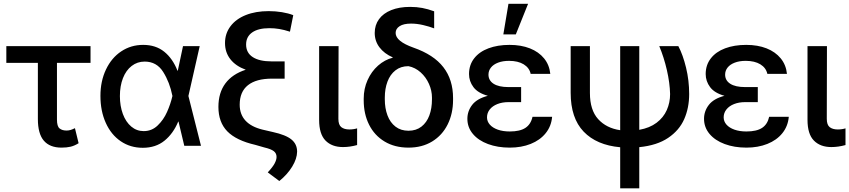

<svg xmlns="http://www.w3.org/2000/svg" viewBox="-20 -776 4520 1022"><path d="M461.9 -441.4H283.2V-139.6Q283.2 -103.5 297.1 -92.3Q311 -81.1 334 -81.1Q346.2 -81.1 356.7 -84.5Q367.2 -87.9 378.9 -93.8L398.4 -13.7Q376.5 0 355.7 4.9Q335 9.8 307.6 9.8Q245.1 9.8 213.4 -27.1Q181.6 -64 181.6 -142.6V-441.4H13.7V-530.3H461.9Z M514.6 -265.6Q514.6 -344.2 544.2 -406.2Q573.7 -468.3 625.5 -502.7Q677.2 -537.1 742.2 -537.1Q809.1 -537.1 854.2 -500.7Q899.4 -464.4 924.8 -399.4H926.3L954.1 -530.3H1043L982.9 -265.1L1049.8 0H960.9L930.2 -128.9H928.7Q901.9 -64.5 855.2 -26.9Q808.6 10.7 740.2 10.7Q673.8 10.7 622.6 -24.2Q571.3 -59.1 543 -122.1Q514.6 -185.1 514.6 -265.6ZM745.1 -78.1Q788.1 -78.1 819.3 -108.2Q850.6 -138.2 869.1 -179.9Q887.7 -221.7 897.5 -263.7L897.9 -265.1L897.5 -266.6Q883.3 -337.9 848.6 -393.1Q814 -448.2 750 -448.2Q710.9 -448.2 680.9 -425Q650.9 -401.9 634.5 -360.1Q618.2 -318.4 618.2 -264.6Q618.2 -211.9 634 -169.2Q649.9 -126.5 678.7 -102.3Q707.5 -78.1 745.1 -78.1Z M1414.1 -626Q1354.5 -626 1322.3 -603.3Q1290 -580.6 1290 -539.1Q1290 -495.1 1325.2 -472.2Q1360.4 -449.2 1425.8 -449.2H1495.1V-357.4H1427.7Q1343.8 -357.4 1299.8 -322.5Q1255.9 -287.6 1255.9 -218.8Q1255.9 -167.5 1286.6 -134Q1317.4 -100.6 1377.9 -85.9L1432.6 -73.2Q1501.5 -58.1 1531.5 -33.4Q1561.5 -8.8 1561.5 31.2Q1561 68.8 1535.2 111.1Q1509.3 153.3 1466.8 187.5L1405.3 141.6Q1431.6 113.3 1441.9 93.8Q1452.1 74.2 1452.1 59.6Q1452.1 40 1437.3 28.6Q1422.4 17.1 1386.7 8.8L1338.9 -4.9Q1237.3 -28.3 1189.9 -76.9Q1142.6 -125.5 1142.6 -207Q1142.6 -282.2 1179.7 -332Q1216.8 -381.8 1288.1 -404.8Q1234.9 -424.3 1206.3 -460.7Q1177.7 -497.1 1177.7 -546.9Q1177.7 -597.7 1206.8 -636.2Q1235.8 -674.8 1288.3 -695.8Q1340.8 -716.8 1410.2 -716.8Q1446.3 -716.8 1480.5 -711.2Q1514.6 -705.6 1541 -695.3L1523.4 -607.4Q1491.2 -617.7 1465.8 -621.8Q1440.4 -626 1414.1 -626Z M1782.2 -530.3 1781.2 -143.6Q1781.2 -111.3 1796.9 -99.1Q1812.5 -86.9 1839.8 -86.9Q1851.1 -86.9 1862.3 -88.6Q1873.5 -90.3 1880.9 -92.8V-3.9Q1842.3 6.8 1805.7 6.8Q1746.6 6.8 1712.6 -27.8Q1678.7 -62.5 1678.7 -137.7V-530.3Z M2163.1 -739.3Q2197.8 -739.3 2227.8 -733.6Q2257.8 -728 2291 -715.8V-625Q2265.6 -634.8 2232.4 -642.6Q2199.2 -650.4 2168 -650.4Q2128.4 -650.4 2107.2 -636.7Q2085.9 -623 2085.9 -600.6Q2085.9 -556.2 2180.7 -522.5Q2288.6 -484.9 2340.1 -418.2Q2391.6 -351.6 2391.6 -253.9V-244.1Q2391.6 -171.4 2362.8 -113.5Q2334 -55.7 2280.3 -22.9Q2226.6 9.8 2154.3 9.8Q2081.1 9.8 2027.1 -22.7Q1973.1 -55.2 1944.6 -112.3Q1916 -169.4 1916 -242.2V-251Q1916 -303.7 1936.5 -349.6Q1957 -395.5 1992.4 -426.8Q2027.8 -458 2070.3 -468.8V-470.7Q2024.9 -490.7 1999.8 -524.2Q1974.6 -557.6 1974.6 -600.6Q1974.6 -642.6 1997.3 -673.8Q2020 -705.1 2062.5 -722.2Q2105 -739.3 2163.1 -739.3ZM2154.3 -80.1Q2195.3 -80.1 2223.4 -102.1Q2251.5 -124 2265.4 -161.6Q2279.3 -199.2 2279.3 -247.1V-256.8Q2279.3 -293.5 2263.4 -329.3Q2247.6 -365.2 2219 -390.9Q2190.4 -416.5 2154.3 -423.8Q2113.3 -423.8 2085 -401.6Q2056.6 -379.4 2042.5 -341.6Q2028.3 -303.7 2028.3 -256.8V-247.1Q2028.3 -199.7 2042.5 -161.9Q2056.6 -124 2085 -102.1Q2113.3 -80.1 2154.3 -80.1Z M2576.7 -266.1Q2523.4 -280.8 2500 -312.3Q2476.6 -343.8 2476.6 -381.8Q2476.6 -430.2 2503.9 -465.3Q2531.2 -500.5 2580.1 -518.8Q2628.9 -537.1 2692.4 -537.1Q2753.4 -537.1 2800.5 -518.6Q2847.7 -500 2876 -465.3Q2904.3 -430.7 2909.2 -382.8H2804.7Q2797.9 -415 2767.6 -433.6Q2737.3 -452.1 2689.5 -452.1Q2656.2 -452.1 2631.3 -442.6Q2606.4 -433.1 2593.3 -416.5Q2580.1 -399.9 2580.1 -378.9Q2580.1 -347.7 2607.4 -330.1Q2634.8 -312.5 2686.5 -312.5H2753.9V-232.4H2686.5Q2653.8 -232.4 2627.7 -222.2Q2601.6 -211.9 2586.9 -193.4Q2572.3 -174.8 2572.3 -151.4Q2572.3 -129.9 2587.2 -112.8Q2602.1 -95.7 2629.6 -85.9Q2657.2 -76.2 2693.4 -76.2Q2747.6 -76.2 2776.6 -95.2Q2805.7 -114.3 2814.5 -154.3H2918.9Q2914.6 -104 2884.5 -66.9Q2854.5 -29.8 2804.9 -10Q2755.4 9.8 2693.4 9.8Q2628.9 9.8 2577.6 -9.3Q2526.4 -28.3 2497.1 -63.2Q2467.8 -98.1 2467.8 -143.6Q2467.8 -184.6 2493.4 -217.8Q2519 -251 2576.7 -266.1ZM2686.5 -755.9H2791L2725.6 -592.8H2659.2Z M3120.1 -530.3V-281.2Q3120.1 -190.4 3163.8 -142.1Q3207.5 -93.8 3281.2 -83V-530.3H3382.8V-85Q3438 -94.7 3474.9 -122.6Q3511.7 -150.4 3529.3 -190.2Q3546.9 -230 3546.9 -275.4Q3545.4 -335 3529.8 -402.8Q3514.2 -470.7 3489.3 -530.3H3590.8Q3615.2 -484.4 3631.8 -416Q3648.4 -347.7 3648.4 -275.4Q3648.4 -202.1 3622.1 -142.1Q3595.7 -82 3536.4 -42Q3477.1 -2 3382.8 7.3V226.6H3281.2V7.8Q3155.8 -3.4 3086.7 -75.4Q3017.6 -147.5 3017.6 -282.2V-530.3Z M3836.4 -266.1Q3783.2 -280.8 3759.8 -312.3Q3736.3 -343.8 3736.3 -381.8Q3736.3 -430.2 3763.7 -465.3Q3791 -500.5 3839.8 -518.8Q3888.7 -537.1 3952.1 -537.1Q4013.2 -537.1 4060.3 -518.6Q4107.4 -500 4135.7 -465.3Q4164.1 -430.7 4168.9 -382.8H4064.5Q4057.6 -415 4027.3 -433.6Q3997.1 -452.1 3949.2 -452.1Q3916 -452.1 3891.1 -442.6Q3866.2 -433.1 3853 -416.5Q3839.8 -399.9 3839.8 -378.9Q3839.8 -347.7 3867.2 -330.1Q3894.5 -312.5 3946.3 -312.5H4013.7V-232.4H3946.3Q3913.6 -232.4 3887.5 -222.2Q3861.3 -211.9 3846.7 -193.4Q3832 -174.8 3832 -151.4Q3832 -129.9 3846.9 -112.8Q3861.8 -95.7 3889.4 -85.9Q3917 -76.2 3953.1 -76.2Q4007.3 -76.2 4036.4 -95.2Q4065.4 -114.3 4074.2 -154.3H4178.7Q4174.3 -104 4144.3 -66.9Q4114.3 -29.8 4064.7 -10Q4015.1 9.8 3953.1 9.8Q3888.7 9.8 3837.4 -9.3Q3786.1 -28.3 3756.8 -63.2Q3727.5 -98.1 3727.5 -143.6Q3727.5 -184.6 3753.2 -217.8Q3778.8 -251 3836.4 -266.1Z M4381.8 -530.3 4380.9 -143.6Q4380.9 -111.3 4396.5 -99.1Q4412.1 -86.9 4439.5 -86.9Q4450.7 -86.9 4461.9 -88.6Q4473.1 -90.3 4480.5 -92.8V-3.9Q4441.9 6.8 4405.3 6.8Q4346.2 6.8 4312.3 -27.8Q4278.3 -62.5 4278.3 -137.7V-530.3Z"/></svg>

Font: Pretendard GOV Medium
Style: Regular
Weight: 500
Designer: Base glyphs from Inter by Rasmus Andersson; Hangeul glyphs from Noto Sans CJK(Source Han Sans) by Jang Soo-young and Kan
Foundry: Kil Hyung-jin
Version: Version 1.309